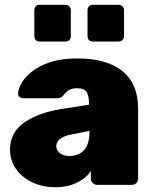

<svg xmlns="http://www.w3.org/2000/svg" viewBox="-20 -775 646 805"><path d="M213 10Q158 10 114.5 -11Q71 -32 46.5 -67.5Q22 -103 22 -147Q22 -219 80.5 -260.5Q139 -302 237 -318L353 -336V-343Q353 -374 343 -389.5Q333 -405 303 -405Q282 -405 269 -397Q256 -389 245 -374Q235 -363 219 -363H78Q68 -363 61.5 -369Q55 -375 56 -385Q57 -403 71 -427.5Q85 -452 114.5 -475.5Q144 -499 191 -514.5Q238 -530 304 -530Q371 -530 419 -515Q467 -500 498 -473Q529 -446 544 -407.5Q559 -369 559 -322V-26Q559 -15 551.5 -7.5Q544 0 533 0H388Q377 0 369 -7.5Q361 -15 361 -26V-58Q348 -38 326.5 -23Q305 -8 276.5 1Q248 10 213 10ZM271 -121Q296 -121 315 -131.5Q334 -142 344.5 -164Q355 -186 355 -219V-226L283 -212Q246 -205 231 -192Q216 -179 216 -162Q216 -150 223 -141Q230 -132 242.5 -126.5Q255 -121 271 -121ZM369 -601Q359 -601 353 -607Q347 -613 347 -624V-732Q347 -742 353 -748.5Q359 -755 369 -755H477Q487 -755 493.5 -748.5Q500 -742 500 -732V-624Q500 -613 493.5 -607Q487 -601 477 -601ZM147 -601Q136 -601 130 -607Q124 -613 124 -624V-732Q124 -742 130 -748.5Q136 -755 147 -755H254Q264 -755 270.5 -748.5Q277 -742 277 -732V-624Q277 -613 270.5 -607Q264 -601 254 -601Z"/></svg>

Font: Rubik Light ExtraBold
Style: Regular
Weight: 800
Version: Version 2.104